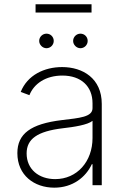

<svg xmlns="http://www.w3.org/2000/svg" viewBox="-20 -868 589 900"><path d="M234.4 11.7C321 11.7 382.1 -37.3 410.5 -98.4H413.7V0H457V-381C457 -500.4 368.3 -553.6 271.3 -553.6C187.1 -553.6 108.3 -515.6 77.1 -437.1L117.9 -421.9C139.2 -475.9 194.6 -513.8 272.4 -513.8C360.4 -513.8 413.7 -463.1 413.7 -383.9V-361.2C413.7 -319.2 352.6 -315 269.5 -305C123.9 -287.3 61.4 -241.1 61.4 -150.2C61.4 -46.5 140.3 11.7 234.4 11.7ZM238.6 -28.4C162.3 -28.4 104.8 -74.2 104.8 -148.8C104.8 -216.3 154.5 -252.5 273.8 -266.7C327.1 -272.7 391 -282.7 413.7 -301.5V-221.2C413.7 -110.4 340.9 -28.4 238.6 -28.4ZM409.1 -848H146.7V-809.3H409.1ZM197.8 -642C217 -642 231.9 -658 231.9 -676.1C231.9 -695.3 217 -710.2 197.8 -710.2C179.7 -710.2 163.7 -695.3 163.7 -676.1C163.7 -658 179.7 -642 197.8 -642ZM356.9 -642C376.1 -642 391 -658 391 -676.1C391 -695.3 376.1 -710.2 356.9 -710.2C338.8 -710.2 322.8 -695.3 322.8 -676.1C322.8 -658 338.8 -642 356.9 -642Z"/></svg>

Font: Karasuma Gothic
Style: Thin
Weight: 200
Designer: Rasmus Andersson / Ryoko Ishizuka
Foundry: rsms
Version: Version 1.00